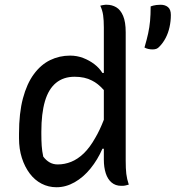

<svg xmlns="http://www.w3.org/2000/svg" viewBox="-20 -777 740 808"><path d="M60 -195V-214Q60 -301 76.5 -363Q93 -425 122.5 -465Q152 -505 191 -524Q230 -543 275 -543Q304 -543 330 -533Q356 -523 377 -507Q398 -491 411 -470H417V-661Q417 -692 414 -713Q411 -734 402 -753Q406 -754 410 -755L416 -756Q420 -757 423.5 -757Q427 -757 430 -757Q451 -757 469 -746.5Q487 -736 498 -710.5Q509 -685 509 -641V-100Q509 -67 511.5 -45.5Q514 -24 522 0Q518 1 514 2Q510 3 506 4Q502 5 498 5Q494 5 490 5Q466 5 449.5 -9Q433 -23 425 -48Q417 -73 417 -105V-151H411Q391 -105 361 -68Q331 -31 294 -10Q257 11 218 11Q184 11 155 -4Q126 -19 105 -47Q84 -75 72 -112.5Q60 -150 60 -195ZM417 -398Q392 -426 367 -438Q337 -454 294 -454Q247 -454 215.5 -428Q184 -402 169 -350.5Q154 -299 154 -223V-214Q154 -186 155.5 -163.5Q157 -141 162 -118Q174 -102 189 -93.5Q204 -85 223 -85Q252 -85 279.5 -96Q307 -107 332.5 -131.5Q358 -156 381 -197Q400 -229 417 -273ZM622 -569Q613 -569 604 -571Q595 -573 588 -577Q598 -611 603.5 -636.5Q609 -662 611.5 -688.5Q614 -715 614 -750Q619 -752 625 -753.5Q631 -755 638.5 -756Q646 -757 656 -757Q675 -757 687 -747Q699 -737 699 -714Q699 -688 693.5 -663Q688 -638 677 -617Q666 -596 651 -581Q645 -574 638 -571.5Q631 -569 622 -569Z"/></svg>

Font: Code D Ace
Style: Regular
Weight: 400
Version: Version 1.085; ttfautohint (v1.8.4.7-5d5b);Nerd Fonts 3.0.2